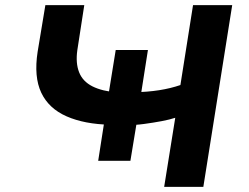

<svg xmlns="http://www.w3.org/2000/svg" viewBox="-20 -725 967 745"><path d="M617 0 660 -268Q639 -261 607.5 -255Q576 -249 539 -244Q502 -239 463 -239L513 -265L486 -101H361L387 -268L408 -241Q308 -243 238.5 -273.5Q169 -304 140 -365.5Q111 -427 126 -524L156 -705H307L280 -530Q273 -480 287 -444.5Q301 -409 338.5 -390Q376 -371 437 -366L400 -352L429 -531H554L527 -359L499 -367Q553 -368 597.5 -375Q642 -382 680 -395L729 -705H881L769 0Z"/></svg>

Font: Nunito Sans 7pt Expanded
Style: Bold Italic
Weight: 700
Width: 7
Italic angle: -9°
Designer: Vernon Adams
Foundry: Vernon Adams
Version: Version 3.101;gftools[0.9.27]